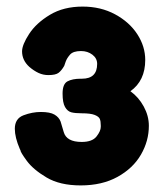

<svg xmlns="http://www.w3.org/2000/svg" viewBox="-20 -771 497 583"><path d="M432 -389Q432 -343 408 -301.5Q384 -260 337 -234Q290 -208 225 -208Q162 -208 121.5 -232Q81 -256 61.5 -282.5Q42 -309 42 -315L40 -319Q25 -354 25 -380Q25 -411 51.5 -421Q78 -431 104 -431Q132 -431 145.5 -423Q159 -415 164 -402Q165 -400 173.5 -370Q182 -340 228 -340Q260 -340 273 -356.5Q286 -373 286 -386V-390Q286 -403 283 -410Q280 -417 267.5 -422Q255 -427 228 -427Q208 -427 196.5 -430Q185 -433 177.5 -446Q170 -459 170 -487Q170 -516 185 -524Q200 -532 225 -532H229Q275 -532 275 -577Q275 -594 260.5 -605Q246 -616 226 -616Q202 -616 192.5 -605Q183 -594 179.5 -584Q176 -574 175 -571Q167 -557 158 -550Q149 -543 127 -543Q111 -543 97 -549.5Q83 -556 69 -568Q47 -588 47 -615Q47 -635 68.5 -668Q90 -701 131.5 -726Q173 -751 231 -751Q286 -751 329.5 -727.5Q373 -704 397 -667Q421 -630 421 -589Q421 -526 376 -494Q401 -476 416.5 -447.5Q432 -419 432 -389Z"/></svg>

Font: Fredoka One
Style: Regular
Weight: 400
Designer: Milena B. Brandão, Ben Nathan
Version: Version 2.000; ttfautohint (v1.5.33-1714) -l 8 -r 50 -G 200 